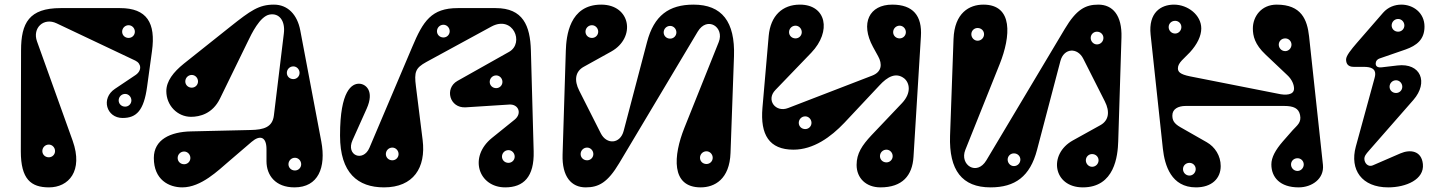

<svg xmlns="http://www.w3.org/2000/svg" viewBox="-20 -795 6228 830"><path d="M71 -577 70 -141C70 -20 114 15 192 15C276 15 341 -55 294 -187L140 -616C119 -674 169 -721 225 -694L565 -533C592 -520 594 -489 565 -470L477 -411C415 -370 440 -285 510 -285C570 -285 602 -317 616 -421L637 -574C654 -696 615 -760 499 -760H242C106 -760 71 -696 71 -577ZM191 -115C175 -115 163 -127 163 -142C163 -157 175 -170 191 -170C206 -170 218 -157 218 -142C218 -127 206 -115 191 -115ZM521 -334C505 -334 493 -346 493 -361C493 -376 505 -389 521 -389C536 -389 548 -376 548 -361C548 -346 536 -334 521 -334ZM536 -631C520 -631 508 -643 508 -658C508 -673 520 -686 536 -686C551 -686 563 -673 563 -658C563 -643 551 -631 536 -631Z M1063 -233 805 -227C717 -225 645 -192 645 -112C645 -18 710 15 768 15C850 15 924 -59 970 -98L1068 -182C1103 -212 1132 -205 1132 -150V-98C1132 -37 1171 15 1253 15C1356 15 1390 -71 1369 -183L1278 -664C1265 -732 1224 -775 1164 -775C1099 -775 1063 -749 976 -680L775 -520C729 -483 699 -444 699 -401C699 -339 747 -290 806 -290C843 -290 899 -303 931 -369L1052 -617C1067 -648 1103 -724 1145 -732C1187 -740 1214 -705 1207 -650L1164 -296C1158 -245 1120 -234 1063 -233ZM1248 -453C1232 -453 1220 -465 1220 -480C1220 -495 1232 -508 1248 -508C1263 -508 1275 -495 1275 -480C1275 -465 1263 -453 1248 -453ZM776 -85C760 -85 748 -97 748 -112C748 -127 760 -140 776 -140C791 -140 803 -127 803 -112C803 -97 791 -85 776 -85ZM1255 -58C1239 -58 1227 -70 1227 -85C1227 -100 1239 -113 1255 -113C1270 -113 1282 -100 1282 -85C1282 -70 1270 -58 1255 -58ZM809 -416C793 -416 781 -428 781 -443C781 -458 793 -471 809 -471C824 -471 836 -458 836 -443C836 -428 824 -416 809 -416Z M1450 -211V-208C1450 -47 1527 15 1640 15C1767 15 1822 -70 1807 -190L1778 -422C1770 -484 1776 -501 1823 -527L2104 -680C2198 -731 2248 -609 2181 -571L1957 -445C1901 -413 1923 -327 1993 -331L2181 -343C2221 -346 2238 -305 2205 -278L2107 -199C2004 -116 2049 15 2164 15C2243 15 2290 -30 2287 -141L2275 -577C2272 -684 2241 -760 2123 -760H1959C1845 -760 1809 -704 1762 -592L1577 -156C1550 -93 1474 -123 1504 -189L1565 -325C1600 -403 1560 -432 1534 -433C1501 -435 1450 -403 1450 -211ZM2125 -414C2109 -414 2097 -426 2097 -441C2097 -456 2109 -469 2125 -469C2140 -469 2152 -456 2152 -441C2152 -426 2140 -414 2125 -414ZM1676 -102C1660 -102 1648 -114 1648 -129C1648 -144 1660 -157 1676 -157C1691 -157 1703 -144 1703 -129C1703 -114 1691 -102 1676 -102ZM1897 -633C1881 -633 1869 -645 1869 -660C1869 -675 1881 -688 1897 -688C1912 -688 1924 -675 1924 -660C1924 -645 1912 -633 1897 -633ZM2178 -91C2162 -91 2150 -103 2150 -118C2150 -133 2162 -146 2178 -146C2193 -146 2205 -133 2205 -118C2205 -103 2193 -91 2178 -91Z M2426 -576 2412 -127C2409 -31 2450 15 2512 15C2568 15 2607 -6 2657 -90L2996 -658C3037 -727 3113 -678 3087 -613L2938 -241C2891 -123 2879 15 3009 15C3069 15 3134 -20 3138 -134L3153 -552C3158 -701 3101 -775 2978 -775C2872 -775 2807 -728 2777 -613L2676 -229C2661 -172 2602 -169 2577 -219L2484 -403C2461 -448 2467 -486 2503 -506L2622 -572C2730 -632 2707 -775 2579 -775C2441 -775 2428 -638 2426 -576ZM3034 -86C3018 -86 3006 -98 3006 -113C3006 -128 3018 -141 3034 -141C3049 -141 3061 -128 3061 -113C3061 -98 3049 -86 3034 -86ZM2539 -631C2523 -631 2511 -643 2511 -658C2511 -673 2523 -686 2539 -686C2554 -686 2566 -673 2566 -658C2566 -643 2554 -631 2539 -631ZM2877 -628C2861 -628 2849 -640 2849 -655C2849 -670 2861 -683 2877 -683C2892 -683 2904 -670 2904 -655C2904 -640 2892 -628 2877 -628ZM2518 -102C2502 -102 2490 -114 2490 -129C2490 -144 2502 -157 2518 -157C2533 -157 2545 -144 2545 -129C2545 -114 2533 -102 2518 -102Z M3438 -775C3362 -775 3311 -727 3303 -640L3276 -329C3266 -213 3305 -148 3410 -148C3497 -148 3572 -203 3630 -264L3782 -426C3816 -463 3853 -484 3889 -456C3912 -437 3921 -394 3880 -350L3747 -210C3707 -167 3683 -132 3683 -82C3683 -25 3724 15 3786 15C3881 15 3924 -36 3929 -117L3961 -637C3967 -727 3927 -775 3837 -775C3738 -775 3698 -695 3754 -592L3776 -552C3795 -518 3792 -484 3750 -468L3387 -328C3333 -307 3290 -363 3332 -406L3487 -567C3576 -660 3552 -775 3438 -775ZM3812 -93C3796 -93 3784 -105 3784 -120C3784 -135 3796 -148 3812 -148C3827 -148 3839 -135 3839 -120C3839 -105 3827 -93 3812 -93ZM3419 -629C3403 -629 3391 -641 3391 -656C3391 -671 3403 -684 3419 -684C3434 -684 3446 -671 3446 -656C3446 -641 3434 -629 3419 -629ZM3461 -237C3445 -237 3433 -249 3433 -264C3433 -279 3445 -292 3461 -292C3476 -292 3488 -279 3488 -264C3488 -249 3476 -237 3461 -237ZM3869 -629C3853 -629 3841 -641 3841 -656C3841 -671 3853 -684 3869 -684C3884 -684 3896 -671 3896 -656C3896 -641 3884 -629 3869 -629Z M4814 -184 4828 -633C4831 -729 4790 -775 4728 -775C4672 -775 4633 -754 4583 -670L4244 -102C4203 -33 4127 -82 4153 -147L4302 -519C4349 -637 4361 -775 4231 -775C4171 -775 4106 -740 4102 -626L4087 -208C4082 -59 4139 15 4262 15C4368 15 4433 -32 4463 -147L4564 -531C4579 -588 4638 -591 4663 -541L4756 -357C4779 -312 4773 -274 4737 -254L4618 -188C4510 -128 4533 15 4661 15C4799 15 4812 -122 4814 -184ZM4206 -674C4222 -674 4234 -662 4234 -647C4234 -632 4222 -619 4206 -619C4191 -619 4179 -632 4179 -647C4179 -662 4191 -674 4206 -674ZM4701 -129C4717 -129 4729 -117 4729 -102C4729 -87 4717 -74 4701 -74C4686 -74 4674 -87 4674 -102C4674 -117 4686 -129 4701 -129ZM4363 -132C4379 -132 4391 -120 4391 -105C4391 -90 4379 -77 4363 -77C4348 -77 4336 -90 4336 -105C4336 -120 4348 -132 4363 -132ZM4722 -658C4738 -658 4750 -646 4750 -631C4750 -616 4738 -603 4722 -603C4707 -603 4695 -616 4695 -631C4695 -646 4707 -658 4722 -658Z M5594 15C5651 15 5705 -22 5699 -82L5639 -638C5631 -710 5606 -775 5499 -775C5432 -775 5396 -723 5396 -672C5396 -640 5404 -603 5451 -559L5544 -471C5566 -451 5574 -428 5574 -412C5574 -384 5538 -382 5504 -390L5124 -465C5080 -474 5072 -485 5072 -500C5072 -524 5099 -542 5124 -569C5156 -604 5173 -640 5173 -672C5173 -730 5115 -775 5055 -775C4998 -775 4944 -740 4954 -645L5007 -152C5015 -80 5043 15 5150 15C5218 15 5257 -23 5257 -77C5257 -122 5232 -160 5197 -180L5083 -245C5053 -262 5048 -277 5048 -296C5048 -323 5072 -337 5106 -337H5531C5572 -337 5594 -327 5600 -298C5607 -265 5587 -253 5568 -232L5525 -183C5494 -147 5476 -115 5476 -84C5476 -29 5513 15 5594 15ZM5536 -629C5551 -629 5563 -617 5563 -602C5563 -587 5551 -574 5536 -574C5520 -574 5508 -587 5508 -602C5508 -617 5520 -629 5536 -629ZM5122 -91C5137 -91 5149 -79 5149 -64C5149 -49 5137 -36 5122 -36C5106 -36 5094 -49 5094 -64C5094 -79 5106 -91 5122 -91ZM5589 -111C5604 -111 5616 -99 5616 -84C5616 -69 5604 -56 5589 -56C5573 -56 5561 -69 5561 -84C5561 -99 5573 -111 5589 -111ZM5060 -705C5075 -705 5087 -693 5087 -678C5087 -663 5075 -650 5060 -650C5044 -650 5032 -663 5032 -678C5032 -693 5044 -705 5060 -705Z M5799 -538C5799 -520 5807 -506 5832 -506H5875C5907 -506 5925 -498 5925 -475C5925 -470 5924 -464 5922 -457L5841 -161C5814 -61 5867 15 5981 15C6058 15 6138 -19 6131 -86C6125 -144 6076 -150 6034 -132L5914 -80C5895 -72 5878 -89 5878 -109C5878 -119 5883 -127 5899 -145L6090 -363C6156 -439 6122 -524 6021 -512L5953 -504C5944 -503 5927 -503 5927 -520C5927 -530 5933 -539 5946 -543L6056 -581C6104 -598 6138 -624 6138 -680C6138 -740 6089 -775 6038 -775C6009 -775 5980 -764 5959 -740L5846 -610C5821 -581 5799 -554 5799 -538ZM6024 -658C6008 -658 5996 -670 5996 -685C5996 -700 6008 -713 6024 -713C6039 -713 6051 -700 6051 -685C6051 -670 6039 -658 6024 -658ZM6015 -393C5999 -393 5987 -405 5987 -420C5987 -435 5999 -448 6015 -448C6030 -448 6042 -435 6042 -420C6042 -405 6030 -393 6015 -393Z"/></svg>

Font: Pilowlava Atome
Style: Regular
Weight: 500
Designer: Anton Moglia, Jérémy Landes, Maksym Kobuzan (Cyrillic), Velvetyne Type Foundry
Foundry: Anton Moglia, Jérémy Landes, Velvetyne Type Foundry
Version: Version 1.002;Glyphs 3.3 (3303)